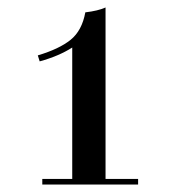

<svg xmlns="http://www.w3.org/2000/svg" viewBox="-20 -493 461 513"><path d="M173 -15V-366Q137 -343 86 -329L81 -345Q138 -362 168.5 -386.5Q199 -411 208 -460Q242 -464 262 -473V-15H349V0H93V-15Z"/></svg>

Font: Elsie Swash Caps
Style: Regular
Weight: 400
Designer: Alejandro Inler
Foundry: Alejandro Inler
Version: 1.003